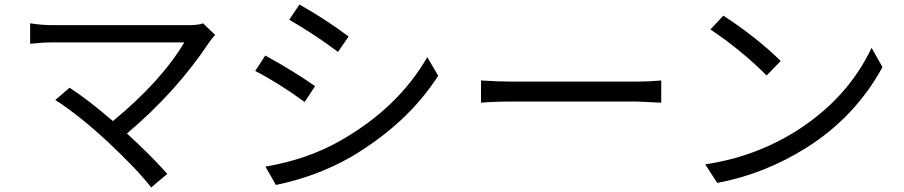

<svg xmlns="http://www.w3.org/2000/svg" viewBox="-20 -788 3990 847"><path d="M929 -634Q913 -616 904 -603Q758 -383 540 -199Q647 -101 718 -21L647 39Q585 -41 459 -159Q330 -279 224 -347L287 -401Q370 -347 478 -254Q690 -428 793 -601H214Q170 -601 113 -595V-685Q167 -677 214 -677H812Q854 -677 876 -685Z M1301 -768Q1412 -706 1518 -627L1471 -559Q1367 -637 1256 -701ZM1151 -53Q1339 -85 1486 -170Q1737 -314 1865 -536L1913 -454Q1779 -244 1529 -96Q1377 -9 1197 28ZM1150 -543Q1273 -476 1370 -408L1324 -338Q1212 -420 1106 -475Z M2102 -433Q2177 -428 2241 -428H2789Q2842 -428 2897 -433V-335L2790 -340H2241Q2154 -340 2102 -335Z M3171 -719Q3317 -624 3424 -519L3362 -455Q3249 -568 3114 -658ZM3091 -63Q3308 -95 3491 -209Q3719 -353 3825 -577L3873 -492Q3753 -272 3537 -136Q3352 -20 3144 19Z"/></svg>

Font: 思源黑体R
Style: Regular
Weight: 400
Designer: Ryoko NISHIZUKA  (kana & ideographs); Paul D. Hunt (Latin, Greek & Cyrillic); Wenlong ZHANG  (bopomofo); Sandoll Communi
Foundry: Adobe Systems Incorporated
Version: Version 1.00 June 24, 2014, initial release